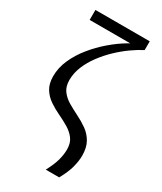

<svg xmlns="http://www.w3.org/2000/svg" viewBox="-229 -810 928 1097"><g transform="rotate(30 235.0 -262.0)"><path d="M59.7 -728V-662.2H398.1L398.7 -694.7Q358.9 -681.2 310.9 -652.7Q262.9 -624.2 215.4 -583.4Q167.8 -542.7 127.9 -493.5Q87.9 -444.3 63.9 -390Q39.8 -335.8 39.8 -279.9Q39.8 -230.5 60 -198.2Q80.1 -166 111.8 -144.6Q143.4 -123.1 178.9 -106.4Q214.4 -89.8 246.1 -70.9Q277.7 -52.1 297.9 -25.3Q318 1.6 318 43.2Q318 77.2 308 114.6Q297.9 152 270.1 204H358.7Q388.7 150 399.7 108Q410.7 66 410.7 31.4Q410.7 -22.3 390.6 -57.2Q370.4 -92.1 338.6 -114.6Q306.7 -137.2 270.9 -154.8Q235 -172.5 203.1 -191.3Q171.3 -210.1 151.1 -237.4Q131 -264.7 131 -307.1Q131 -352.7 149.3 -397.3Q167.6 -441.9 198.4 -483.3Q229.1 -524.7 267 -560.8Q304.9 -596.8 344 -624.5Q383 -652.2 418.1 -670.1V-728Z"/></g></svg>

Font: Murecho Thin
Style: Regular
Weight: 100
Designer: Neil Summerour
Foundry: Positype
Version: Version 1.010